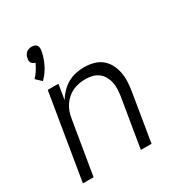

<svg xmlns="http://www.w3.org/2000/svg" viewBox="-177 -886 954 1013"><g transform="rotate(-30 300.0 -380.0)"><path d="M35 0 121 -520H186L171 -429Q185 -452 204 -471.5Q223 -491 246 -504Q269 -517 294.5 -522.5Q320 -528 345 -528Q374 -528 401.5 -521Q429 -514 450 -497.5Q471 -481 484 -457Q497 -433 502.5 -406Q508 -379 507 -350Q506 -321 501 -292L453 0H388L438 -302Q441 -323 441.5 -343.5Q442 -364 437.5 -383.5Q433 -403 423 -420Q413 -437 397.5 -448.5Q382 -460 362.5 -465Q343 -470 322 -470Q302 -470 282 -466.5Q262 -463 243.5 -454.5Q225 -446 209 -432Q193 -418 181.5 -400.5Q170 -383 163.5 -364Q157 -345 154 -325L100 0ZM122 -573 89 -604Q104 -619 116 -638Q128 -657 137 -677Q130 -678 124 -681.5Q118 -685 114.5 -691Q111 -697 110.5 -704Q110 -711 112 -718Q113 -726 117 -734.5Q121 -743 128 -749Q135 -755 144 -757.5Q153 -760 161 -760Q169 -760 177 -757.5Q185 -755 190 -749Q195 -743 196 -734.5Q197 -726 196 -718Q189 -679 171 -641Q153 -603 122 -573Z"/></g></svg>

Font: Iosevka Light Extended
Style: Italic
Weight: 300
Width: 7
Italic angle: -9°
Monospace: yes
Designer: Belleve Invis
Foundry: Belleve Invis
Version: Version 32.5.0; ttfautohint (v1.8.4)